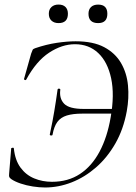

<svg xmlns="http://www.w3.org/2000/svg" viewBox="-20 -819 602 851"><path d="M179.6 12Q154.2 12 125.4 7.5Q96.6 3 71.2 -5.6Q45.8 -14.2 29.8 -25.2Q22.8 -30.6 21.1 -34.5Q19.4 -38.4 20.4 -48.4L29.6 -161Q29.6 -163.2 35.4 -164.1Q41.2 -165 41.4 -161Q46.8 -109 70.9 -76.2Q95 -43.4 131.6 -28.3Q168.2 -13.2 210.2 -13.2Q281.8 -13.2 334.4 -47.9Q387 -82.6 421.2 -146.7Q455.4 -210.8 470.4 -298.4Q488.2 -399.4 472.6 -472Q457 -544.6 415.5 -583.8Q374 -623 312.2 -623Q254.8 -623 197.8 -585.6Q140.8 -548.2 96.6 -466.8Q94.8 -462.8 90.2 -464.5Q85.6 -466.2 86.6 -469.4L118 -581.2Q122.8 -594.2 124.7 -598.1Q126.6 -602 135.4 -605.2Q185.2 -622.2 231.5 -629.1Q277.8 -636 315.2 -636Q393 -636 441.9 -609.9Q490.8 -583.8 516.4 -539.7Q542 -495.6 547.3 -440.1Q552.6 -384.6 541.8 -325.6Q527 -245.4 491.3 -183Q455.6 -120.6 405.6 -77Q355.6 -33.4 297.5 -10.7Q239.4 12 179.6 12ZM212.8 -221.6Q211.8 -217.6 205.8 -218.5Q199.8 -219.4 200.8 -223.4Q208.4 -259.8 212.5 -280.8Q216.6 -301.8 220.6 -326.2Q224.8 -348.8 227.9 -371.9Q231 -395 235.2 -422Q236.2 -426.6 242.2 -426Q248.2 -425.4 247.2 -420.6Q242.2 -382 264.5 -359.1Q286.8 -336.2 350.8 -336.2H512.2L508 -315.4H345Q303.2 -315.4 276.2 -307.1Q249.2 -298.8 234.3 -278.7Q219.4 -258.6 212.8 -221.6ZM239.4 -716.6Q220 -716.6 208.2 -727.5Q196.4 -738.4 196.4 -758Q196.4 -777.2 208.2 -788Q220 -798.8 239.4 -798.8Q259.6 -798.8 270.3 -788Q281 -777.2 281 -758Q281 -716.6 239.4 -716.6ZM415 -716.6Q372.2 -716.6 372.2 -758Q372.2 -777.2 383.5 -787.9Q394.8 -798.6 415 -798.6Q455.8 -798.6 455.8 -758Q455.8 -716.6 415 -716.6Z"/></svg>

Font: Cormorant Garamond Light
Style: Italic
Weight: 300
Italic angle: -10°
Designer: Christian Thalmann (Catharsis Fonts)
Foundry: Catharsis Fonts
Version: Version 4.001